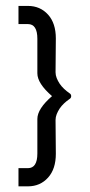

<svg xmlns="http://www.w3.org/2000/svg" viewBox="-20 -644 311 665"><path d="M160.2 -311.1Q109.4 -355 109.4 -390.2V-509.8Q109.4 -560.6 76.7 -560.6H44V-623.5H76.7Q119.2 -623.5 146.5 -593.3Q173.4 -563.5 173.4 -510.8L172.4 -393.6Q172.4 -383.8 176.3 -373.8Q180.2 -363.8 186.5 -354.3Q192.9 -344.8 201.7 -336.5Q210.5 -328.2 219.7 -321.8Q226.6 -317.9 226.6 -311.1Q226.6 -304.2 219.7 -300.3Q210.5 -294 201.7 -285.7Q192.9 -277.4 186.5 -267.9Q180.2 -258.3 176.3 -248.3Q172.4 -238.3 172.4 -228.6L173.4 -111.4Q173.4 -58.7 146.5 -28.9Q119.2 1.4 76.7 1.4H44V-61.6H76.7Q109.4 -61.6 109.4 -112.4V-232Q109.4 -267.1 160.2 -311.1Z"/></svg>

Font: DimaLatifi
Style: regular
Weight: 400
Designer: R.Balvardi
Foundry: Dima Software Group
Version: Version 1.00;January 29, 2019;FontCreator 11.5.0.2427 64-bit